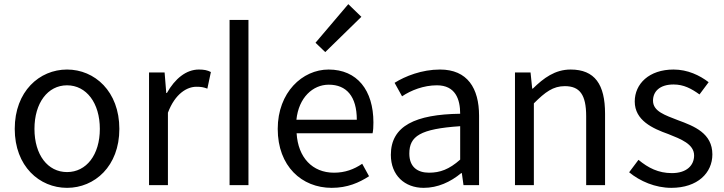

<svg xmlns="http://www.w3.org/2000/svg" viewBox="-20 -892 3488 925"><path d="M303 13C436 13 555 -91 555 -271C555 -452 436 -557 303 -557C170 -557 51 -452 51 -271C51 -91 170 13 303 13ZM303 -63C210 -63 146 -146 146 -271C146 -396 210 -481 303 -481C396 -481 461 -396 461 -271C461 -146 396 -63 303 -63Z M773 -543H698V0H789V-349C824 -442 882 -474 926 -474C949 -474 960 -472 979 -465L996 -545C979 -554 962 -557 938 -557C877 -557 823 -513 784 -444H781Z M1086 -796V0H1177V-796Z M1658 -872 1500 -686 1547 -641 1721 -811ZM1578 13C1654 13 1710 -12 1758 -43L1725 -103C1685 -76 1642 -60 1589 -60C1485 -60 1416 -133 1409 -250H1775C1778 -263 1779 -282 1779 -302C1779 -457 1701 -557 1563 -557C1437 -557 1318 -447 1318 -271C1318 -91 1434 13 1578 13ZM1699 -315H1408C1419 -422 1487 -484 1564 -484C1649 -484 1699 -428 1699 -315Z M2021 13C2089 13 2150 -15 2202 -58H2205L2213 0H2288V-334C2288 -467 2232 -557 2100 -557C2012 -557 1932 -525 1881 -493L1917 -428C1960 -457 2021 -481 2085 -481C2174 -481 2197 -414 2197 -344C1982 -341 1863 -286 1863 -146C1863 -47 1930 13 2021 13ZM2047 -60C1991 -60 1952 -88 1952 -152C1952 -236 2004 -271 2197 -284V-123C2144 -76 2100 -60 2047 -60Z M2536 -543H2461V0H2552V-394C2607 -449 2645 -477 2701 -477C2773 -477 2804 -436 2804 -332V0H2895V-344C2895 -485 2846 -557 2729 -557C2654 -557 2599 -516 2547 -465H2544Z M3214 13C3342 13 3412 -60 3412 -148C3412 -250 3325 -284 3246 -313C3185 -337 3126 -355 3126 -407C3126 -450 3157 -485 3225 -485C3274 -485 3311 -465 3350 -437L3394 -496C3351 -529 3293 -557 3225 -557C3107 -557 3038 -488 3038 -403C3038 -312 3124 -273 3200 -246C3260 -222 3324 -198 3324 -143C3324 -96 3289 -58 3217 -58C3152 -58 3103 -83 3056 -122L3011 -62C3063 -19 3137 13 3214 13Z"/></svg>

Font: Spoqa Han Sans Neo
Style: Regular
Weight: 400
Designer: [Spoqa Han Sans Neo] Dong-huui Kim ___ Younghwa Kang ___ Yujin Lee ___ [Noto Sans] Ryoko NISHIZUKA ____ (kana & ideograp
Foundry: Spoqa (http://www.spoqa-han-sans.com)
Version: Version 1.100;hotconv 1.0.109;makeotfexe 2.5.65596